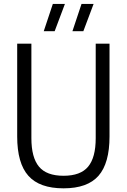

<svg xmlns="http://www.w3.org/2000/svg" viewBox="-20 -966 656 994"><path d="M309 9Q184.5 9 126.8 -56Q69 -121 69 -259.5V-740H142.5V-250.5Q142.5 -150.5 181.8 -103.2Q221 -56 309 -56Q397 -56 436.2 -103.2Q475.5 -150.5 475.5 -250.5V-740H547V-259.5Q547 -121 490 -56Q433 9 309 9ZM355 -804.5 402 -945.5H464.5L411.5 -804.5ZM206.5 -804.5 253.5 -945.5H316L263 -804.5Z"/></svg>

Font: Encode Sans Condensed
Style: Regular
Weight: 400
Width: 3
Designer: Multiple Designers
Foundry: Impallari Type
Version: Version 3.000; ttfautohint (v1.8.3) -l 8 -r 50 -G 200 -x 14 